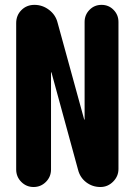

<svg xmlns="http://www.w3.org/2000/svg" viewBox="-20 -750 540 770"><path d="M455.1 -662.1V-72.3Q455.1 -43 433.6 -21.5Q412.1 0 382.8 0Q350.6 0 325.7 -19Q300.8 -38.1 293 -69.3L186.5 -459Q186.5 -460 185.5 -460Q184.6 -460 184.6 -459V-70.3Q184.6 -41 164.1 -20.5Q143.6 0 114.7 0Q85.9 0 65.4 -20.5Q44.9 -41 44.9 -70.3V-657.2Q44.9 -688.5 65.9 -709.5Q86.9 -730.5 118.2 -730.5Q150.4 -730.5 176.8 -710.4Q203.1 -690.4 210.9 -659.2L317.4 -271.5Q317.4 -270.5 318.4 -270Q319.3 -269.5 319.3 -271.5V-662.1Q319.3 -690.4 338.9 -710.4Q358.4 -730.5 387.2 -730.5Q416 -730.5 435.5 -710.4Q455.1 -690.4 455.1 -662.1Z"/></svg>

Font: Rounded-X Mgen+ 1m bold
Style: Bold
Weight: 700
Designer: [Source Han Sans]
Ryoko NISHIZUKA  (kana & ideographs); Paul D. Hunt (Latin, Greek & Cyrillic); Wenlong ZHANG  (bopomofo
Version: Version 1.059.20150602